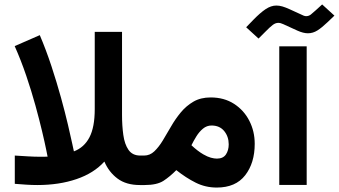

<svg xmlns="http://www.w3.org/2000/svg" viewBox="-20 -824 1509 855"><path d="M309.1 -149.9Q355 -167.5 378.4 -212.6Q401.9 -257.8 401.9 -337.9V-682.1H523.4V-312Q523.4 -264.6 529.1 -223.4Q534.7 -182.1 552.2 -156.7Q569.8 -131.3 604.5 -131.3H622.6V0H603Q542 0 503.4 -28.8Q464.8 -57.6 444.8 -104.5Q397.9 -52.7 320.6 -26.4Q243.2 0 146 0Q121.1 0 96.4 -1.7Q71.8 -3.4 45.9 -5.4V-131.3Q76.2 -129.4 105 -127.7Q133.8 -126 155.8 -126Q167 -126 175.8 -126Q184.6 -126 191.9 -126.5Q191.9 -126.5 185.8 -157Q179.7 -187.5 167.5 -239Q155.3 -290.5 137.7 -354.5Q120.1 -418.5 96.9 -486.8Q73.7 -555.2 45.4 -618.7L157.2 -667.5Q185.5 -601.1 209.2 -529.1Q232.9 -457 251.5 -389.6Q270 -322.3 282.7 -268.1Q295.4 -213.9 302.2 -181.9Q309.1 -149.9 309.1 -149.9Z M945.3 11.2Q895 11.2 851.6 -10.5Q808.1 -32.2 765.1 -66.4Q737.3 -38.1 708.3 -19Q679.2 0 624 0H602.5V-131.3H621.6Q647.5 -131.3 667.2 -150.1Q687 -168.9 704.8 -198.2Q722.7 -227.5 741.7 -260.7Q760.7 -293.9 784.9 -323.2Q809.1 -352.5 841.3 -371.3Q873.5 -390.1 918 -390.1Q978 -390.1 1022.2 -361.6Q1066.4 -333 1090.3 -286.1Q1114.3 -239.3 1114.3 -183.6Q1114.3 -98.1 1071.8 -43.5Q1029.3 11.2 945.3 11.2ZM921.9 -265.1Q900.9 -265.1 884 -251.2Q867.2 -237.3 854.5 -216.8Q841.8 -196.3 832.5 -177.2Q859.9 -151.4 885.3 -136.7Q903.8 -126 918.9 -121.8Q934.1 -117.7 945.8 -117.7Q973.6 -117.7 986.1 -136.2Q998.5 -154.8 998.5 -181.2Q998.5 -215.8 978.3 -240.5Q958 -265.1 921.9 -265.1Z M1332 -754.4Q1338.4 -752 1343.3 -752Q1354.5 -752 1363.8 -759Q1373 -766.1 1386.2 -778.3L1414.6 -804.2L1469.2 -754.4L1438 -724.6Q1413.6 -701.2 1393.6 -688.5Q1373.5 -675.8 1351.1 -675.8Q1331.1 -675.8 1304.7 -687.5L1241.7 -716.3Q1229.5 -722.2 1219.2 -722.2Q1206.5 -722.2 1194.1 -712.6Q1181.6 -703.1 1162.6 -683.6L1131.3 -652.3L1076.2 -702.6L1107.9 -735.4Q1138.7 -767.1 1162.8 -783.2Q1187 -799.3 1210.4 -799.3Q1223.6 -799.3 1237.8 -795.2Q1252 -791 1269 -783.2ZM1345.7 -617.7V-0.5H1223.6V-617.7Z"/></svg>

Font: Vazirmatn RD UI
Style: Bold
Weight: 700
Designer: Saber Rastikerdar
Foundry: Saber Rastikerdar
Version: Version 33.003